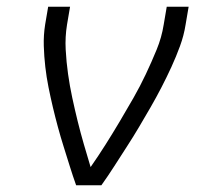

<svg xmlns="http://www.w3.org/2000/svg" viewBox="-20 -550 640 570"><path d="M206 0Q196 -28 187 -57Q178 -86 169 -114.5Q160 -143 152 -172.5Q144 -202 137 -231.5Q130 -261 124 -291Q118 -321 114.5 -351.5Q111 -382 110 -413.5Q109 -445 114 -477L123 -530H188L179 -477Q173 -440 175 -403Q177 -366 182 -330.5Q187 -295 194.5 -260Q202 -225 210.5 -190.5Q219 -156 229 -121.5Q239 -87 249 -54Q272 -87 293.5 -121Q315 -155 335.5 -189.5Q356 -224 376 -259Q396 -294 413 -330Q430 -366 445 -402.5Q460 -439 466 -477L475 -530H540L531 -477Q526 -445 514.5 -413.5Q503 -382 489 -351.5Q475 -321 459.5 -291Q444 -261 427 -231.5Q410 -202 392.5 -172.5Q375 -143 356.5 -114.5Q338 -86 319.5 -57Q301 -28 281 0Z"/></svg>

Font: Iosevka Curly Light Extended
Style: Italic
Weight: 300
Width: 7
Italic angle: -9°
Monospace: yes
Designer: Belleve Invis
Foundry: Belleve Invis
Version: Version 11.1.0; ttfautohint (v1.8.3)